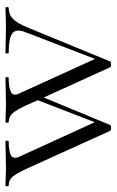

<svg xmlns="http://www.w3.org/2000/svg" viewBox="119 -545 429 707"><g transform="rotate(-90 333.5 -191.5)"><path d="M658 -386Q661 -386 661 -380Q661 -374 658 -374Q634 -374 618 -359Q602 -344 586 -305L461 -1Q459 3 449.5 3Q440 3 439 -1L328 -245L227 -1Q226 3 216 3Q206 3 205 -1L68 -303Q48 -347 35.5 -360.5Q23 -374 4 -374Q1 -374 1 -380Q1 -386 4 -386Q14 -386 34.5 -385Q55 -384 65 -384Q87 -384 119.5 -385Q152 -386 166 -386Q169 -386 169 -380Q169 -374 166 -374Q130 -374 115 -365.5Q100 -357 110 -335L237 -57L318 -267L302 -303Q282 -347 269 -360.5Q256 -374 237 -374Q235 -374 235 -380Q235 -386 237 -386Q247 -386 268.5 -385Q290 -384 299 -384Q323 -384 356 -385Q389 -386 400 -386Q403 -386 403 -380Q403 -374 400 -374Q364 -374 348 -365.5Q332 -357 343 -335L470 -56L568 -311Q582 -346 565 -360Q548 -374 492 -374Q490 -374 490 -380Q490 -386 492 -386Q506 -386 537 -385Q568 -384 593 -384Q608 -384 627 -385Q646 -386 658 -386Z"/></g></svg>

Font: t
Style: Regular
Weight: 300
Designer: Christian Thalmann (Catharsis Fonts)
Version: Version 1.000;PS 002.000;hotconv 1.0.88;makeotf.lib2.5.64775